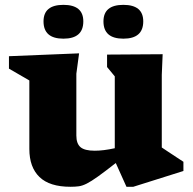

<svg xmlns="http://www.w3.org/2000/svg" viewBox="-20 -738 776 772"><path d="M287 -193Q287 -160.5 303.8 -146.2Q320.5 -132 361 -132Q396 -132 441.5 -142V-431L410.5 -468.5V-518.5L634 -520L630.5 -437V-145Q636.5 -141 653.2 -129.8Q670 -118.5 688.5 -106.5Q707 -94.5 717.5 -87.5V-50.5L516 13H488.5L445.5 -82.5Q401.5 -48 374.2 -28.5Q347 -9 329.2 0Q311.5 9 297 11Q282.5 13 263.5 13Q179.5 13 138.8 -26.2Q98 -65.5 98 -139V-414.5L16 -462V-512L298 -523.5L287 -441.5ZM235 -582.5Q155 -582.5 155 -652Q155 -718.5 235 -718.5Q315 -718.5 315 -652Q315 -582.5 235 -582.5ZM476 -582.5Q396 -582.5 396 -652Q396 -718.5 476 -718.5Q556 -718.5 556 -652Q556 -582.5 476 -582.5Z"/></svg>

Font: Newsreader 6pt
Style: Bold
Weight: 700
Designer: Hugues Gentile
Foundry: Production Type
Version: Version 1.003; ttfautohint (v1.8.3)